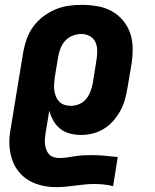

<svg xmlns="http://www.w3.org/2000/svg" viewBox="-20 -548 640 791"><path d="M212 223Q182 223 153.5 216.5Q125 210 101 196.5Q77 183 59 161.5Q41 140 31.5 114Q22 88 19.5 59Q17 30 21 0L76 -335Q81 -362 90.5 -388.5Q100 -415 117 -438.5Q134 -462 158 -480Q182 -498 208 -509Q234 -520 261.5 -524Q289 -528 316 -528Q349 -528 381 -522.5Q413 -517 439.5 -502.5Q466 -488 486 -464.5Q506 -441 516 -412Q526 -383 526.5 -350.5Q527 -318 522 -285L505 -185Q501 -161 494.5 -137.5Q488 -114 476 -92Q464 -70 447 -50.5Q430 -31 408 -17.5Q386 -4 362 2Q338 8 314 8Q290 8 267.5 2Q245 -4 228 -17.5Q211 -31 200 -50.5Q189 -70 183 -92L168 -1Q166 11 165 23Q164 35 165.5 47Q167 59 171 69.5Q175 80 182.5 88Q190 96 201.5 99.5Q213 103 225 103Q241 103 257.5 100.5Q274 98 290 95.5Q306 93 322.5 92Q339 91 355 91H356Q356 91 356 91Q356 91 356 91Q384 91 411 93.5Q438 96 465 99L446 219Q427 214 407.5 212Q388 210 368 210Q349 210 329.5 212Q310 214 290 216.5Q270 219 250.5 221Q231 223 212 223ZM272 -112Q289 -112 306 -119Q323 -126 334.5 -140Q346 -154 352.5 -171Q359 -188 362 -204L378 -304Q381 -323 380.5 -341.5Q380 -360 372.5 -375.5Q365 -391 349.5 -399.5Q334 -408 315 -408Q298 -408 280.5 -401.5Q263 -395 250 -381.5Q237 -368 230 -350.5Q223 -333 220 -316L206 -232Q204 -218 203 -204Q202 -190 203.5 -177Q205 -164 210 -151.5Q215 -139 224 -129.5Q233 -120 245.5 -116Q258 -112 272 -112Z"/></svg>

Font: Iosevka SS04 Hv Ex Obl
Style: Regular
Weight: 900
Width: 7
Italic angle: -9°
Monospace: yes
Designer: Belleve Invis
Foundry: Belleve Invis
Version: Version 19.0.0; ttfautohint (v1.8.4)